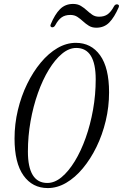

<svg xmlns="http://www.w3.org/2000/svg" viewBox="-20 -948 626 977"><path d="M223 9Q145 9 99.5 -55Q54 -119 54 -243Q54 -317 71 -388Q88 -459 118 -520.5Q148 -582 187.5 -629.5Q227 -677 272.5 -703.5Q318 -730 366 -730Q444 -730 489.5 -666.5Q535 -603 535 -478Q535 -404 518 -333Q501 -262 471 -200.5Q441 -139 401.5 -91.5Q362 -44 316.5 -17.5Q271 9 223 9ZM221 -17Q258 -17 293.5 -46.5Q329 -76 360.5 -127.5Q392 -179 416 -246.5Q440 -314 453.5 -390Q467 -466 467 -544Q467 -704 368 -704Q331 -704 295.5 -674.5Q260 -645 228.5 -593.5Q197 -542 173 -474.5Q149 -407 135.5 -331Q122 -255 122 -177Q122 -17 221 -17ZM470 -807Q448 -807 432 -817Q416 -827 402.5 -839.5Q389 -852 374 -862Q359 -872 338 -872Q311 -872 293.5 -859.5Q276 -847 262 -821Q256 -809 246 -809Q241 -809 238 -813Q235 -817 238 -824Q259 -875 285.5 -901.5Q312 -928 352 -928Q375 -928 391.5 -918Q408 -908 421.5 -895.5Q435 -883 449.5 -873Q464 -863 484 -863Q511 -863 528 -875.5Q545 -888 559 -914Q565 -926 575 -926Q581 -926 584 -922Q587 -918 584 -911Q562 -860 536 -833.5Q510 -807 470 -807Z"/></svg>

Font: Instrument Serif
Style: Italic
Weight: 400
Italic angle: -13°
Designer: Rodrigo Fuenzalida
Foundry: fragTYPE
Version: Version 1.000; ttfautohint (v1.8.4.7-5d5b);gftools[0.9.27]